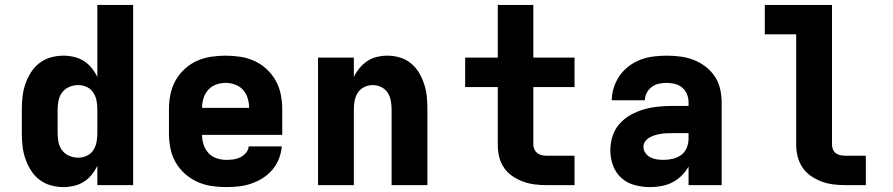

<svg xmlns="http://www.w3.org/2000/svg" viewBox="-20 -755 3640 783"><path d="M239 8Q213 8 187.5 1Q162 -6 141 -22Q120 -38 106 -60.5Q92 -83 83.5 -107.5Q75 -132 72 -158Q69 -184 69 -210V-310Q69 -336 72 -362Q75 -388 83.5 -412.5Q92 -437 106 -459.5Q120 -482 141 -498Q162 -514 187.5 -521Q213 -528 239 -528Q260 -528 281.5 -523Q303 -518 321.5 -506.5Q340 -495 354 -477.5Q368 -460 377 -441V-735H523V0H377V-79Q368 -60 354 -42.5Q340 -25 321.5 -13.5Q303 -2 281.5 3Q260 8 239 8ZM299 -112Q317 -112 333.5 -119.5Q350 -127 360 -142Q370 -157 373.5 -174.5Q377 -192 377 -210V-310Q377 -328 373.5 -345.5Q370 -363 360 -378Q350 -393 333.5 -400.5Q317 -408 299 -408Q281 -408 263.5 -401Q246 -394 234.5 -379.5Q223 -365 219 -346.5Q215 -328 215 -310V-210Q215 -192 219 -173.5Q223 -155 234.5 -140.5Q246 -126 263.5 -119Q281 -112 299 -112Z M903 8Q873 8 842.5 3.5Q812 -1 784.5 -13.5Q757 -26 734 -46.5Q711 -67 696 -93.5Q681 -120 675 -150Q669 -180 669 -210V-310Q669 -340 675 -370Q681 -400 695.5 -426Q710 -452 732.5 -473Q755 -494 782.5 -506.5Q810 -519 840 -523.5Q870 -528 900 -528Q930 -528 960 -523.5Q990 -519 1017.5 -506.5Q1045 -494 1067.5 -473Q1090 -452 1104.5 -426Q1119 -400 1125 -370Q1131 -340 1131 -310V-205H804Q804 -184 810.5 -164.5Q817 -145 830.5 -130.5Q844 -116 863.5 -109.5Q883 -103 903 -103Q918 -103 932.5 -105Q947 -107 960 -113.5Q973 -120 983 -131.5Q993 -143 994 -158H1129Q1127 -132 1117.5 -107.5Q1108 -83 1091 -63Q1074 -43 1052 -29Q1030 -15 1005.5 -6.5Q981 2 955 5Q929 8 903 8ZM804 -315H996Q996 -335 990 -354.5Q984 -374 971 -388.5Q958 -403 939 -410Q920 -417 900 -417Q880 -417 861 -410Q842 -403 829 -388.5Q816 -374 810 -354.5Q804 -335 804 -315Z M1277 0V-520H1423V-441Q1432 -460 1446 -477Q1460 -494 1478 -506Q1496 -518 1517.5 -523Q1539 -528 1560 -528Q1586 -528 1611 -520.5Q1636 -513 1656 -496.5Q1676 -480 1689 -458Q1702 -436 1710 -411.5Q1718 -387 1720.5 -361.5Q1723 -336 1723 -310V0H1577V-310Q1577 -328 1573.5 -345.5Q1570 -363 1560.5 -377.5Q1551 -392 1534.5 -400Q1518 -408 1500 -408Q1482 -408 1465.5 -400Q1449 -392 1439.5 -377.5Q1430 -363 1426.5 -345.5Q1423 -328 1423 -310V0Z M2210 0Q2185 0 2160.5 -3Q2136 -6 2113 -14.5Q2090 -23 2069.5 -37Q2049 -51 2035 -71.5Q2021 -92 2015.5 -116Q2010 -140 2010 -165V-400H1877V-520H2010V-735H2155V-520H2323V-400H2155V-165Q2155 -155 2159.5 -145.5Q2164 -136 2172 -130Q2180 -124 2190 -122Q2200 -120 2210 -120H2323V0Z M2632 8H2631Q2600 8 2569 0Q2538 -8 2514.5 -29Q2491 -50 2480 -80Q2469 -110 2469 -142Q2469 -171 2478 -199.5Q2487 -228 2506.5 -250Q2526 -272 2552 -286.5Q2578 -301 2606 -309Q2634 -317 2663.5 -320Q2693 -323 2722 -323H2788V-338Q2788 -355 2781.5 -371Q2775 -387 2762 -398Q2749 -409 2732 -413Q2715 -417 2698 -417Q2682 -417 2666.5 -413.5Q2651 -410 2638 -400.5Q2625 -391 2617.5 -376.5Q2610 -362 2610 -346H2475Q2475 -373 2483.5 -399Q2492 -425 2507.5 -447Q2523 -469 2545 -485.5Q2567 -502 2592 -511.5Q2617 -521 2644 -524.5Q2671 -528 2698 -528Q2726 -528 2754 -524.5Q2782 -521 2808 -511Q2834 -501 2856.5 -484Q2879 -467 2894.5 -444Q2910 -421 2916.5 -393.5Q2923 -366 2923 -338V0H2788V-76Q2777 -56 2760 -39Q2743 -22 2722.5 -11.5Q2702 -1 2678.5 3.5Q2655 8 2632 8ZM2687 -103Q2705 -103 2724 -107.5Q2743 -112 2758 -123Q2773 -134 2780.5 -152Q2788 -170 2788 -189V-212H2722Q2710 -212 2698 -211.5Q2686 -211 2674 -209Q2662 -207 2650.5 -203.5Q2639 -200 2628.5 -194Q2618 -188 2611 -178Q2604 -168 2604 -156Q2604 -142 2612.5 -130.5Q2621 -119 2633 -113Q2645 -107 2659 -105Q2673 -103 2687 -103Z M3427 0Q3403 0 3378.5 -3Q3354 -6 3331 -14.5Q3308 -23 3287.5 -37Q3267 -51 3253 -71.5Q3239 -92 3233 -116Q3227 -140 3227 -165V-615H3099V-735H3373V-165Q3373 -155 3377 -145.5Q3381 -136 3389 -130Q3397 -124 3407 -122Q3417 -120 3427 -120H3511V0Z"/></svg>

Font: Iosevka SS04 Heavy Extended
Style: Regular
Weight: 900
Width: 7
Monospace: yes
Designer: Belleve Invis
Foundry: Belleve Invis
Version: Version 19.0.0; ttfautohint (v1.8.4)